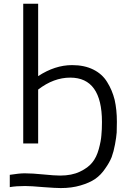

<svg xmlns="http://www.w3.org/2000/svg" viewBox="-20 -751 683 1005"><path d="M31.2 164.1Q81.1 156.2 109.4 156.2Q149.4 156.2 207 162.1Q265.6 168 294.9 168Q355.5 168 398.4 147.5Q441.4 127 462.9 99.6Q485.4 72.3 497.1 29.3Q508.8 -13.7 510.7 -43Q513.7 -72.3 513.7 -112.3Q513.7 -344.7 347.7 -344.7Q260.7 -344.7 179.7 -282.2Q179.7 -188.5 179.7 0Q160.2 0 101.6 0Q101.6 -182.6 101.6 -731.4Q121.1 -731.4 179.7 -731.4Q179.7 -636.7 179.7 -352.5Q267.6 -410.2 357.4 -410.2Q421.9 -410.2 468.8 -386.7Q515.6 -363.3 541 -321.3Q567.4 -279.3 580.1 -228.5Q591.8 -176.8 591.8 -113.3Q591.8 -83 590.8 -57.6Q588.9 -32.2 582 4.9Q575.2 42 564.5 71.3Q552.7 100.6 530.3 131.8Q508.8 164.1 478.5 185.5Q448.2 206.1 401.4 219.7Q355.5 233.4 297.9 233.4Q272.5 233.4 207 228.5Q141.6 222.7 111.3 222.7Q64.5 222.7 31.2 228.5Q31.2 207 31.2 164.1Z"/></svg>

Font: Gothic A1
Style: Regular
Weight: 400
Designer: HanYang I&C Co.,Ltd.
Version: Version 2.50